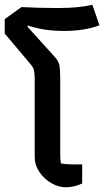

<svg xmlns="http://www.w3.org/2000/svg" viewBox="-29 -783 441 813"><path d="M118 -118V-444Q118 -470 115.5 -483Q113 -496 103 -508L-9 -641V-702L62 -753Q141 -749 216 -749Q307 -749 362 -763L392 -676Q330 -652 243 -652Q201 -652 165.5 -657Q130 -662 88 -675V-669L202 -543Q218 -526 222 -508Q226 -490 226 -454V-127Q226 -106 229 -91Q248 -87 275 -87H319V-6Q285 10 249 10Q219 10 188.5 -7.5Q158 -25 138 -54.5Q118 -84 118 -118Z"/></svg>

Font: Athiti SemiBold
Style: Regular
Weight: 600
Designer: CadsonDemak Team
Foundry: CadsonDemak
Version: Version 1.032